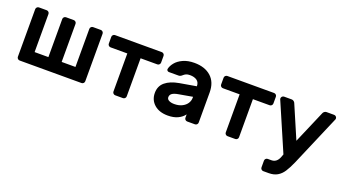

<svg xmlns="http://www.w3.org/2000/svg" viewBox="-57 -1054 3153 1767"><g transform="rotate(20 1519.5 -170.0)"><path d="M191 -512C185.7 -517.3 179.3 -520 172 -520H96C88.7 -520 82.3 -517.3 77 -512C71.7 -506.7 69 -500.3 69 -493V-27C69 -19.7 71.7 -13.3 77 -8C82.3 -2.7 88.7 0 96 0H702C709.3 0 715.7 -2.7 721 -8C726.3 -13.3 729 -19.7 729 -27V-493C729 -500.3 726.3 -506.7 721 -512C715.7 -517.3 709.3 -520 702 -520H626C618.7 -520 612.3 -517.3 607 -512C601.7 -506.7 599 -500.3 599 -493V-120H464V-493C464 -500.3 461.3 -506.7 456 -512C450.7 -517.3 444.3 -520 437 -520H361C353.7 -520 347.3 -517.3 342 -512C336.7 -506.7 334 -500.3 334 -493V-120H199V-493C199 -500.3 196.3 -506.7 191 -512Z M1318 -512C1312.7 -517.3 1306.3 -520 1299 -520H841C833.7 -520 827.3 -517.3 822 -512C816.7 -506.7 814 -500.3 814 -493V-427C814 -419.7 816.7 -413.3 822 -408C827.3 -402.7 833.7 -400 841 -400H1005V-27C1005 -19.7 1007.7 -13.3 1013 -8C1018.3 -2.7 1024.7 0 1032 0H1108C1115.3 0 1121.7 -2.7 1127 -8C1132.3 -13.3 1135 -19.7 1135 -27V-400H1299C1306.3 -400 1312.7 -402.7 1318 -408C1323.3 -413.3 1326 -419.7 1326 -427V-493C1326 -500.3 1323.3 -506.7 1318 -512Z M1779.5 -476C1739.2 -512 1684.7 -530 1616 -530C1573.3 -530 1536.5 -522.8 1505.5 -508.5C1474.5 -494.2 1450.5 -476.3 1433.5 -455C1416.5 -433.7 1406 -412.7 1402 -392C1401.3 -386 1403.2 -380.8 1407.5 -376.5C1411.8 -372.2 1417.3 -370 1424 -370H1517C1529 -370 1540 -374.7 1550 -384C1559.3 -392.7 1568.8 -399.2 1578.5 -403.5C1588.2 -407.8 1600.7 -410 1616 -410C1644.7 -410 1667.5 -403.8 1684.5 -391.5C1701.5 -379.2 1710 -360.3 1710 -335L1547 -307C1490.3 -297 1446.2 -278.8 1414.5 -252.5C1382.8 -226.2 1367 -190.7 1367 -146C1367 -100 1383.3 -62.5 1416 -33.5C1448.7 -4.5 1493 10 1549 10C1587 10 1619.5 3.7 1646.5 -9C1673.5 -21.7 1694.7 -38.7 1710 -60V-27C1710 -19.7 1712.7 -13.3 1718 -8C1723.3 -2.7 1729.7 0 1737 0H1813C1820.3 0 1826.7 -2.7 1832 -8C1837.3 -13.3 1840 -19.7 1840 -27V-321C1840 -388.3 1819.8 -440 1779.5 -476ZM1710 -232V-222C1710 -202.7 1704.5 -184.5 1693.5 -167.5C1682.5 -150.5 1666.3 -136.7 1645 -126C1623.7 -115.3 1598.3 -110 1569 -110C1548.3 -110 1531.2 -113.5 1517.5 -120.5C1503.8 -127.5 1497 -137.7 1497 -151C1497 -166.3 1503.2 -178.5 1515.5 -187.5C1527.8 -196.5 1547.3 -203.3 1574 -208Z M2418 -512C2412.7 -517.3 2406.3 -520 2399 -520H1941C1933.7 -520 1927.3 -517.3 1922 -512C1916.7 -506.7 1914 -500.3 1914 -493V-427C1914 -419.7 1916.7 -413.3 1922 -408C1927.3 -402.7 1933.7 -400 1941 -400H2105V-27C2105 -19.7 2107.7 -13.3 2113 -8C2118.3 -2.7 2124.7 0 2132 0H2208C2215.3 0 2221.7 -2.7 2227 -8C2232.3 -13.3 2235 -19.7 2235 -27V-400H2399C2406.3 -400 2412.7 -402.7 2418 -408C2423.3 -413.3 2426 -419.7 2426 -427V-493C2426 -500.3 2423.3 -506.7 2418 -512Z M2673 -18 2661 14C2645.7 51.3 2621 70 2587 70H2551C2543.7 70 2537.3 72.7 2532 78C2526.7 83.3 2524 89.7 2524 97V163C2524 170.3 2526.7 176.7 2532 182C2537.3 187.3 2543.7 190 2551 190H2604C2637.3 190 2665.5 183.3 2688.5 170C2711.5 156.7 2731.2 137.5 2747.5 112.5C2763.8 87.5 2781 54.7 2799 14L3013 -486C3013.7 -488 3014 -490.3 3014 -493C3014 -500.3 3011.3 -506.7 3006 -512C3000.7 -517.3 2994.3 -520 2987 -520H2912C2904.7 -520 2897.8 -517.5 2891.5 -512.5C2885.2 -507.5 2881 -502 2879 -496L2742 -177L2605 -496C2603 -502 2598.8 -507.5 2592.5 -512.5C2586.2 -517.5 2579.3 -520 2572 -520H2497C2489.7 -520 2483.3 -517.3 2478 -512C2472.7 -506.7 2470 -500.3 2470 -493C2470 -490.3 2470.3 -488 2471 -486Z"/></g></svg>

Font: Rubik
Style: Regular
Weight: 500
Designer: Hubert & Fischer
Foundry: Hubert & Fischer
Version: Version 1.100